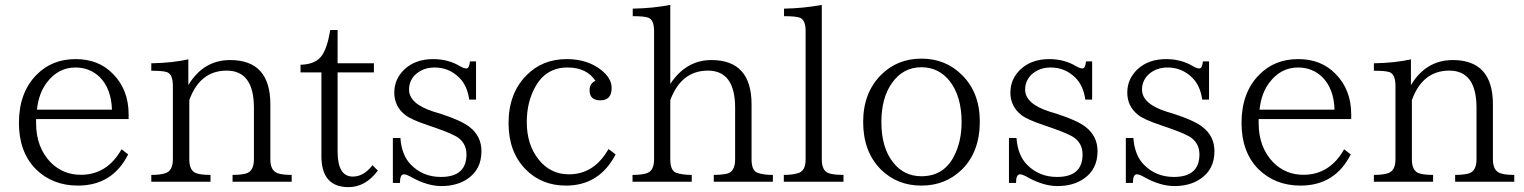

<svg xmlns="http://www.w3.org/2000/svg" viewBox="-20 -750 6206 782"><path d="M503.9 -265.1H127V-248Q127 -149.9 187 -87.9Q237.3 -38.1 309.1 -38.1Q416.5 -38.1 475.1 -142.1L502 -121.1Q438 5.9 297.4 5.9Q193.4 5.9 125 -62Q57.1 -131.8 57.1 -249Q57.1 -373 128.9 -445.3Q191.4 -509.3 288.1 -509.3Q381.8 -509.3 439.9 -449.2Q503.9 -385.3 503.9 -283.2ZM436 -303.2Q433.1 -389.2 386.2 -436Q345.7 -475.1 287.1 -475.1Q217.3 -475.1 170.9 -414.1Q137.7 -370.6 130.4 -303.2Z M1168 -9.8H927.2V-37.6Q959.5 -37.6 981 -43Q1014.2 -51.8 1014.2 -101.1V-311Q1014.2 -462.4 903.3 -462.4Q794.4 -462.4 751 -342.3V-101.1Q751 -55.2 778.3 -44.9Q797.9 -37.6 837.4 -37.6V-9.8H596.2V-37.6Q631.8 -37.6 651.4 -43.9Q684.1 -52.7 684.1 -101.1V-399.9Q684.1 -447.3 660.2 -456.1Q643.6 -461.9 596.2 -461.9V-492.2Q682.1 -493.7 747.1 -508.3V-403.3Q808.6 -505.4 917.5 -505.4Q1081.1 -505.4 1081.1 -325.2V-101.1Q1081.1 -55.7 1109.9 -44.9Q1127.9 -37.6 1168 -37.6Z M1519 -55.2Q1468.3 12.2 1399.9 12.2Q1289.1 12.2 1289.1 -113.8V-455.1H1204.1V-486.3Q1266.1 -487.8 1291 -523.9Q1313 -554.7 1325.2 -627.9H1355V-492.2H1502.9V-455.1H1355V-132.8Q1355 -30.8 1417 -30.8Q1461.4 -30.8 1497.1 -77.1Z M1891.1 -344.2Q1883.3 -400.9 1851.1 -433.1Q1809.1 -475.1 1750 -475.1Q1701.2 -475.1 1668.9 -443.4Q1646 -418.5 1646 -385.3Q1646 -326.7 1747.1 -294.9L1772.9 -287.1Q1856.4 -260.3 1891.1 -233.9Q1940.9 -196.3 1940.9 -134.3Q1940.9 -60.1 1884.8 -22Q1841.3 7.8 1777.8 7.8Q1721.7 7.8 1658.2 -26.9Q1636.2 -40 1625 -40Q1608.9 -40 1608.9 -4.9H1580.1V-188H1610.8Q1615.7 -117.7 1653.8 -79.1Q1702.6 -29.3 1775.9 -29.3Q1879.9 -29.3 1879.9 -121.1Q1879.9 -162.1 1849.1 -187Q1828.1 -203.6 1752 -230L1722.2 -240.2Q1653.3 -263.2 1629.9 -282.2Q1585.9 -316.9 1585.9 -373Q1585.9 -427.7 1627 -467.3Q1671.9 -509.3 1744.1 -509.3Q1806.6 -509.3 1856 -479Q1870.1 -471.2 1879.9 -471.2Q1891.1 -471.2 1894 -500H1918.9V-344.2Z M2487.3 -121.1Q2421.4 5.9 2285.2 5.9Q2185.5 5.9 2120.1 -61Q2051.3 -131.8 2051.3 -248Q2051.3 -370.1 2124.5 -443.4Q2189 -509.3 2288.1 -509.3Q2372.1 -509.3 2428.2 -465.3Q2471.2 -431.2 2471.2 -392.1Q2471.2 -341.3 2425.3 -341.3Q2381.3 -341.3 2381.3 -382.3Q2381.3 -410.6 2405.3 -420.9Q2369.1 -475.1 2291.5 -475.1Q2204.1 -475.1 2160.6 -397Q2125.5 -334.5 2125.5 -252.9Q2125.5 -161.1 2173.3 -101.1Q2221.2 -40 2297.4 -40Q2399.9 -40 2458.5 -143.1Z M3127.9 -9.8H2887.2V-37.6Q2918.9 -37.6 2942.4 -43Q2974.1 -51.8 2974.1 -101.1V-311Q2974.1 -462.4 2863.3 -462.4Q2754.9 -462.4 2710 -342.3V-101.1Q2710 -56.2 2732.9 -46.9Q2755.9 -37.6 2797.4 -37.6V-9.8H2556.2V-37.6Q2591.3 -37.6 2612.3 -43.9Q2644 -52.7 2644 -101.1V-623Q2644 -668.9 2621.1 -677.7Q2606 -684.1 2557.1 -684.1V-714.8Q2639.6 -716.3 2710 -730V-408.2Q2774.4 -505.4 2877.4 -505.4Q3041 -505.4 3041 -325.2V-101.1Q3041 -56.2 3064 -46.9Q3086.4 -37.6 3127.9 -37.6Z M3415.5 -9.8H3172.4V-37.6Q3204.6 -37.6 3227.5 -43.9Q3261.2 -51.3 3261.2 -100.6V-623Q3261.2 -668.5 3238.3 -677.7Q3223.1 -684.1 3173.3 -684.1V-714.8Q3253.9 -716.3 3327.1 -730V-100.6Q3327.1 -55.2 3354.5 -44.9Q3374 -37.6 3415.5 -37.6Z M3732.9 -511.2Q3831.5 -511.2 3898.4 -444.3Q3970.7 -372.1 3970.7 -255.4Q3970.7 -132.3 3898.4 -60.1Q3831.1 5.9 3732.9 5.9Q3633.8 5.9 3567.4 -60.1Q3495.6 -132.3 3495.6 -253.4Q3495.6 -372.1 3568.8 -445.3Q3634.8 -511.2 3732.9 -511.2ZM3732.9 -476.1Q3658.7 -476.1 3613.8 -413.1Q3569.8 -352.5 3569.8 -252.9Q3569.8 -148.4 3617.7 -88.4Q3661.6 -32.2 3732.9 -32.2Q3821.8 -32.2 3863.8 -110.4Q3896.5 -171.9 3896.5 -252Q3896.5 -357.4 3848.6 -418.9Q3803.7 -476.1 3732.9 -476.1Z M4400.4 -344.2Q4392.6 -400.9 4360.4 -433.1Q4318.4 -475.1 4259.3 -475.1Q4210.4 -475.1 4178.2 -443.4Q4155.3 -418.5 4155.3 -385.3Q4155.3 -326.7 4256.3 -294.9L4282.2 -287.1Q4365.7 -260.3 4400.4 -233.9Q4450.2 -196.3 4450.2 -134.3Q4450.2 -60.1 4394 -22Q4350.6 7.8 4287.1 7.8Q4231 7.8 4167.5 -26.9Q4145.5 -40 4134.3 -40Q4118.2 -40 4118.2 -4.9H4089.4V-188H4120.1Q4125 -117.7 4163.1 -79.1Q4211.9 -29.3 4285.2 -29.3Q4389.2 -29.3 4389.2 -121.1Q4389.2 -162.1 4358.4 -187Q4337.4 -203.6 4261.2 -230L4231.4 -240.2Q4162.6 -263.2 4139.2 -282.2Q4095.2 -316.9 4095.2 -373Q4095.2 -427.7 4136.2 -467.3Q4181.2 -509.3 4253.4 -509.3Q4315.9 -509.3 4365.2 -479Q4379.4 -471.2 4389.2 -471.2Q4400.4 -471.2 4403.3 -500H4428.2V-344.2Z M4876.5 -344.2Q4868.7 -400.9 4836.4 -433.1Q4794.4 -475.1 4735.4 -475.1Q4686.5 -475.1 4654.3 -443.4Q4631.3 -418.5 4631.3 -385.3Q4631.3 -326.7 4732.4 -294.9L4758.3 -287.1Q4841.8 -260.3 4876.5 -233.9Q4926.3 -196.3 4926.3 -134.3Q4926.3 -60.1 4870.1 -22Q4826.7 7.8 4763.2 7.8Q4707 7.8 4643.6 -26.9Q4621.6 -40 4610.4 -40Q4594.2 -40 4594.2 -4.9H4565.4V-188H4596.2Q4601.1 -117.7 4639.2 -79.1Q4688 -29.3 4761.2 -29.3Q4865.2 -29.3 4865.2 -121.1Q4865.2 -162.1 4834.5 -187Q4813.5 -203.6 4737.3 -230L4707.5 -240.2Q4638.7 -263.2 4615.2 -282.2Q4571.3 -316.9 4571.3 -373Q4571.3 -427.7 4612.3 -467.3Q4657.2 -509.3 4729.5 -509.3Q4792 -509.3 4841.3 -479Q4855.5 -471.2 4865.2 -471.2Q4876.5 -471.2 4879.4 -500H4904.3V-344.2Z M5483.4 -265.1H5106.4V-248Q5106.4 -149.9 5166.5 -87.9Q5216.8 -38.1 5288.6 -38.1Q5396 -38.1 5454.6 -142.1L5481.4 -121.1Q5417.5 5.9 5276.9 5.9Q5172.9 5.9 5104.5 -62Q5036.6 -131.8 5036.6 -249Q5036.6 -373 5108.4 -445.3Q5170.9 -509.3 5267.6 -509.3Q5361.3 -509.3 5419.4 -449.2Q5483.4 -385.3 5483.4 -283.2ZM5415.5 -303.2Q5412.6 -389.2 5365.7 -436Q5325.2 -475.1 5266.6 -475.1Q5196.8 -475.1 5150.4 -414.1Q5117.2 -370.6 5109.9 -303.2Z M6147.5 -9.8H5906.7V-37.6Q5939 -37.6 5960.4 -43Q5993.7 -51.8 5993.7 -101.1V-311Q5993.7 -462.4 5882.8 -462.4Q5773.9 -462.4 5730.5 -342.3V-101.1Q5730.5 -55.2 5757.8 -44.9Q5777.3 -37.6 5816.9 -37.6V-9.8H5575.7V-37.6Q5611.3 -37.6 5630.9 -43.9Q5663.6 -52.7 5663.6 -101.1V-399.9Q5663.6 -447.3 5639.6 -456.1Q5623 -461.9 5575.7 -461.9V-492.2Q5661.6 -493.7 5726.6 -508.3V-403.3Q5788.1 -505.4 5897 -505.4Q6060.5 -505.4 6060.5 -325.2V-101.1Q6060.5 -55.7 6089.4 -44.9Q6107.4 -37.6 6147.5 -37.6Z"/></svg>

Font: I.Ming
Style: Regular
Weight: 400
Designer: Ichiten Fonts Project
Version: Version 6.11; Dec 27, 2019